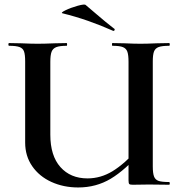

<svg xmlns="http://www.w3.org/2000/svg" viewBox="-20 -815 798 847"><path d="M476 -613Q474 -613 474 -619Q474 -625 476 -625L529 -624Q573 -622 599 -622Q628 -622 672 -624L726 -625Q729 -625 729 -619Q729 -613 726 -613Q695 -613 680 -607.5Q665 -602 659.5 -588Q654 -574 654 -544V-81Q654 -51 659.5 -36.5Q665 -22 679.5 -17Q694 -12 726 -12Q729 -12 729 -6Q729 0 726 0L637 -1L566 0Q554 0 550.5 -3Q547 -6 547 -19V-542Q547 -572 542 -586.5Q537 -601 522.5 -607Q508 -613 476 -613ZM325 12Q260 12 206.5 -12.5Q153 -37 122 -82Q91 -127 91 -186V-544Q91 -574 86 -588Q81 -602 66 -607.5Q51 -613 20 -613Q17 -613 17 -619Q17 -625 20 -625L73 -624Q119 -622 146 -622Q176 -622 222 -624L274 -625Q276 -625 276 -619Q276 -613 274 -613Q243 -613 228 -607Q213 -601 207.5 -586.5Q202 -572 202 -542V-221Q202 -128 246.5 -78Q291 -28 366 -28Q424 -28 476 -59.5Q528 -91 592 -161L606 -149Q533 -65 468.5 -26.5Q404 12 325 12ZM257 -756Q245 -758 268.5 -769.5Q292 -781 322.5 -789.5Q353 -798 358 -793L405 -753Q449 -715 483 -689Q486 -688 486 -685Q486 -682 484 -680Q482 -678 479 -679Q367 -729 257 -756Z"/></svg>

Font: Cormorant Infant
Style: Bold
Weight: 700
Designer: Christian Thalmann (Catharsis Fonts)
Foundry: Catharsis Fonts
Version: Version 4.000